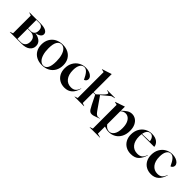

<svg xmlns="http://www.w3.org/2000/svg" viewBox="200 -2040 3507 3507"><g transform="rotate(45 1953.0 -286.5)"><path d="M14 -5 72 -25V-483L14 -503V-508H298Q388 -508 436.5 -483Q485 -458 485 -413Q485 -375 451 -350.5Q417 -326 364 -316V-313Q433 -306 484 -266.5Q535 -227 535 -158Q535 -88 479.5 -44Q424 0 319 0H14ZM288 -11Q342 -11 374 -45Q406 -79 406 -141Q406 -206 370 -239Q334 -272 273 -272H201V-11ZM271 -282Q317 -282 344 -310.5Q371 -339 371 -393Q371 -445 345.5 -471.5Q320 -498 278 -498H201V-282Z M582 -249Q582 -329 617 -391.5Q652 -454 716 -488.5Q780 -523 866 -523Q945 -523 1006 -491.5Q1067 -460 1101 -401Q1135 -342 1135 -262Q1135 -180 1100.5 -117.5Q1066 -55 1002 -20Q938 15 854 15Q773 15 711.5 -17Q650 -49 616 -108.5Q582 -168 582 -249ZM879 2Q933 2 964 -52Q995 -106 995 -221Q995 -309 975.5 -374.5Q956 -440 921.5 -475Q887 -510 843 -510Q788 -510 755.5 -456.5Q723 -403 723 -289Q723 -200 743 -134.5Q763 -69 798.5 -33.5Q834 2 879 2Z M1190 -240Q1190 -324 1225.5 -388Q1261 -452 1323 -487.5Q1385 -523 1460 -523Q1512 -523 1553.5 -507Q1595 -491 1618 -465Q1641 -439 1641 -409Q1641 -382 1625 -363.5Q1609 -345 1589 -340Q1550 -425 1513 -467.5Q1476 -510 1432 -510Q1380 -510 1350.5 -461Q1321 -412 1321 -325Q1321 -206 1374 -140Q1427 -74 1516 -74Q1577 -74 1610.5 -103.5Q1644 -133 1663 -193L1669 -191Q1614 15 1437 15Q1365 15 1309 -16Q1253 -47 1221.5 -104.5Q1190 -162 1190 -240Z M2015 -114 1925 -294H1873V-25L1931 -5V0H1685V-5L1743 -25V-694L1685 -707V-712L1872 -773H1873V-305H1928L1972 -346Q2029 -399 2053.5 -428Q2078 -457 2078 -473Q2078 -484 2066.5 -490Q2055 -496 2031 -501L2020 -503V-508H2226V-503L2153 -483L1994 -351L2162 -110Q2191 -69 2211 -55Q2231 -41 2253 -41Q2268 -41 2292 -48V-42L2237 -22Q2193 -6 2173.5 -0.5Q2154 5 2131 5Q2107 5 2089.5 -6Q2072 -17 2055.5 -41.5Q2039 -66 2015 -114Z M2276 195 2334 175V-439L2276 -453V-458L2463 -523H2464V-417Q2514 -467 2558 -495Q2602 -523 2653 -523Q2704 -523 2747.5 -495Q2791 -467 2817.5 -411.5Q2844 -356 2844 -277Q2844 -187 2809.5 -121Q2775 -55 2715 -20Q2655 15 2582 15Q2549 15 2521.5 8.5Q2494 2 2464 -8V175L2542 195V200H2276ZM2580 3Q2637 3 2674.5 -52.5Q2712 -108 2712 -215Q2712 -292 2691 -344Q2670 -396 2636 -421Q2602 -446 2562 -446Q2510 -446 2464 -404V-66Q2513 3 2580 3Z M2900 -240Q2900 -324 2935.5 -388.5Q2971 -453 3032.5 -488Q3094 -523 3168 -523Q3254 -523 3306 -483Q3358 -443 3363 -382H3035Q3031 -359 3031 -326Q3031 -204 3085 -139Q3139 -74 3232 -74Q3296 -74 3330 -103Q3364 -132 3383 -193L3389 -191Q3365 -101 3310.5 -43Q3256 15 3150 15Q3077 15 3020.5 -16.5Q2964 -48 2932 -106Q2900 -164 2900 -240ZM3234 -397Q3228 -448 3203 -479Q3178 -510 3140 -510Q3100 -510 3073.5 -479Q3047 -448 3037 -392Z M3425 -240Q3425 -324 3460.5 -388Q3496 -452 3558 -487.5Q3620 -523 3695 -523Q3747 -523 3788.5 -507Q3830 -491 3853 -465Q3876 -439 3876 -409Q3876 -382 3860 -363.5Q3844 -345 3824 -340Q3785 -425 3748 -467.5Q3711 -510 3667 -510Q3615 -510 3585.5 -461Q3556 -412 3556 -325Q3556 -206 3609 -140Q3662 -74 3751 -74Q3812 -74 3845.5 -103.5Q3879 -133 3898 -193L3904 -191Q3849 15 3672 15Q3600 15 3544 -16Q3488 -47 3456.5 -104.5Q3425 -162 3425 -240Z"/></g></svg>

Font: Nyght Serif Medium
Style: Regular
Weight: 500
Designer: Maksym Kobuzan
Version: Version 0.410